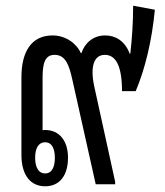

<svg xmlns="http://www.w3.org/2000/svg" viewBox="-20 -645 579 672"><path d="M138 7C189 7 218 -31 218 -93C218 -153 187 -190 138 -190C135 -190 132 -190 129 -189V-370C129 -419 135 -453 171 -453C210 -453 222 -416 233 -367L315 0H383V-9L310 -342C295 -411 308 -453 347 -453C386 -453 407 -413 407 -326H455C488 -404 512 -504 522 -611L446 -625C446 -568 442 -507 436 -457H434C417 -503 383 -521 348 -521C305 -521 276 -493 265 -459H263C248 -493 210 -521 164 -521C90 -521 55 -464 55 -375V-103C55 -33 86 7 138 7ZM138 -38C114 -38 103 -61 103 -93C103 -125 114 -147 138 -147C162 -147 172 -124 172 -93C172 -61 162 -38 138 -38Z"/></svg>

Font: Noto Sans Thai Looped ExtraCondensed
Style: Regular
Weight: 400
Width: 2
Designer: Sasikarn Vongin, Ben Mitchell
Foundry: The Fontpad Ltd
Version: Version 1.001